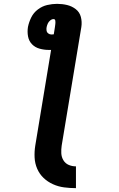

<svg xmlns="http://www.w3.org/2000/svg" viewBox="-20 -755 616 996"><path d="M374 221V108Q354 108 336.5 100.5Q319 93 309 76.5Q299 60 298 40Q297 20 300 0L402 -615Q406 -642 399.5 -667Q393 -692 373 -707.5Q353 -723 328 -729Q303 -735 276 -735Q251 -735 225 -729Q199 -723 176.5 -706Q154 -689 142 -664.5Q130 -640 125 -615Q121 -590 125.5 -566Q130 -542 146 -525.5Q162 -509 185.5 -502.5Q209 -496 233 -496Q239 -496 245 -496L163 0Q158 31 159.5 62Q161 93 173 120.5Q185 148 206 168Q227 188 254.5 200.5Q282 213 312.5 217Q343 221 374 221ZM247 -576Q238 -576 230.5 -581.5Q223 -587 221.5 -596.5Q220 -606 222 -615Q224 -624 228 -633Q232 -642 240.5 -649Q249 -656 258 -656Q266 -656 267 -647Q268 -638 267 -630.5Q266 -623 265 -615L259 -577Q254 -576 247 -576Z"/></svg>

Font: Iosevka Sparkle XBdObl
Style: Regular
Weight: 800
Italic angle: -9°
Designer: Belleve Invis
Foundry: Belleve Invis
Version: Version 4.5.0; ttfautohint (v1.8.3)